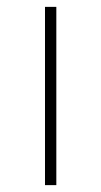

<svg xmlns="http://www.w3.org/2000/svg" viewBox="-20 -539 295 559"><path d="M111 0H144V-519H111Z"/></svg>

Font: Talent ExtraLight
Style: Regular
Weight: 200
Designer: Mike Powis
Version: Version 1.001;hotconv 1.0.109;makeotfexe 2.5.65596